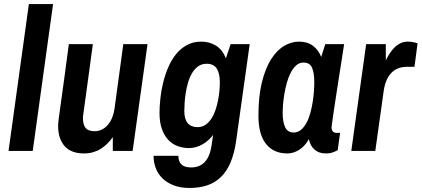

<svg xmlns="http://www.w3.org/2000/svg" viewBox="-20 -743 2075 945"><path d="M241.2 -723.1 141.1 0H22L122.1 -723.1Z M266.1 -123Q266.1 -129.9 266.6 -136.5Q267.1 -143.1 268.8 -156.7Q270.5 -170.4 273.9 -195.1Q277.3 -219.7 283.2 -262.2Q289.1 -304.7 297.9 -368.9Q306.6 -433.1 318.8 -525.9H437Q425.3 -439.5 417.2 -379.4Q409.2 -319.3 403.6 -279.8Q397.9 -240.2 395 -217.8Q392.1 -195.3 390.4 -183.8Q388.7 -172.4 388.4 -168.7Q388.2 -165 388.2 -163.1Q388.2 -128.4 401.6 -112.8Q415 -97.2 445.8 -97.2Q463.4 -97.2 479.5 -104.5Q495.6 -111.8 508.8 -126.2Q522 -140.6 531 -161.6Q540 -182.6 543.9 -210L586.9 -525.9H706.1L632.8 0H535.2V-67.9Q522.9 -50.8 508.5 -36.4Q494.1 -22 476.8 -11Q459.5 0 438.7 6.1Q418 12.2 393.1 12.2Q330.1 12.2 298.1 -23.9Q266.1 -60.1 266.1 -123Z M970.2 -538.1Q1010.7 -538.1 1042.7 -518.6Q1074.7 -499 1091.8 -456.1L1115.2 -525.9H1209L1142.1 -48.8Q1133.3 12.7 1114.7 56.4Q1096.2 100.1 1067.4 128.2Q1038.6 156.2 1000 169.2Q961.4 182.1 913.1 182.1Q868.2 182.1 834.7 169.2Q801.3 156.2 779.3 134.5Q757.3 112.8 746.6 84.2Q735.8 55.7 735.8 23.9H857.9Q857.9 51.3 872.8 66.2Q887.7 81.1 920.9 81.1Q1004.4 81.1 1021 -24.9L1028.8 -79.1Q1018.6 -64.9 1005.1 -53Q991.7 -41 976.6 -32.5Q961.4 -23.9 944.6 -19Q927.7 -14.2 910.2 -14.2Q879.9 -14.2 853.5 -24.2Q827.1 -34.2 807.6 -55.2Q788.1 -76.2 776.6 -108.9Q765.1 -141.6 765.1 -187Q765.1 -219.7 769.3 -258.5Q773.4 -297.4 783 -336.2Q792.5 -375 808.1 -411.6Q823.7 -448.2 846.4 -476.3Q869.1 -504.4 899.9 -521.2Q930.7 -538.1 970.2 -538.1ZM952.1 -117.2Q974.6 -117.2 991.5 -128.9Q1008.3 -140.6 1020.5 -159.4Q1032.7 -178.2 1040.8 -202.1Q1048.8 -226.1 1053.5 -250.5Q1058.1 -274.9 1060.1 -297.9Q1062 -320.8 1062 -337.9Q1062 -381.8 1046.9 -405.5Q1031.7 -429.2 997.1 -429.2Q973.1 -429.2 955.6 -416.7Q938 -404.3 925.8 -384Q913.6 -363.8 906 -338.1Q898.4 -312.5 894.3 -286.6Q890.1 -260.7 888.7 -236.8Q887.2 -212.9 887.2 -195.8Q887.2 -156.7 903.8 -137Q920.4 -117.2 952.1 -117.2Z M1451.2 -538.1Q1492.7 -538.1 1519.8 -518.1Q1546.9 -498 1561 -462.9L1581.1 -525.9H1673.8Q1656.2 -414.1 1642.6 -325.7Q1636.7 -287.6 1631.1 -251.2Q1625.5 -214.8 1621.3 -185.5Q1617.2 -156.2 1614.5 -137.7Q1611.8 -119.1 1611.8 -117.2Q1611.8 -102.1 1618.7 -95.5Q1625.5 -88.9 1635.7 -88.9H1653.8L1642.1 -3.9Q1632.8 1.5 1618.4 6.8Q1604 12.2 1583 12.2Q1549.8 12.2 1528.6 -6.3Q1507.3 -24.9 1500 -58.1Q1490.2 -39.6 1477.5 -26.4Q1464.8 -13.2 1450.9 -4.6Q1437 3.9 1422.4 8.1Q1407.7 12.2 1394 12.2Q1327.1 12.2 1289.6 -34.2Q1252 -80.6 1252 -173.8Q1252 -269 1269 -337.9Q1286.1 -406.7 1314.2 -451.2Q1342.3 -495.6 1378.2 -516.8Q1414.1 -538.1 1451.2 -538.1ZM1424.8 -90.8Q1445.8 -90.8 1461.4 -104Q1477.1 -117.2 1488.5 -138.4Q1500 -159.7 1507.3 -186.5Q1514.6 -213.4 1519 -240.7Q1523.4 -268.1 1525.1 -293.7Q1526.9 -319.3 1526.9 -337.9Q1526.9 -383.8 1515.9 -409.4Q1504.9 -435.1 1474.1 -435.1Q1453.1 -435.1 1437.5 -420.9Q1421.9 -406.7 1410.4 -384.3Q1398.9 -361.8 1391.4 -334.2Q1383.8 -306.6 1379.4 -279.3Q1375 -252 1373 -228.3Q1371.1 -204.6 1371.1 -189.9Q1371.1 -141.6 1383.8 -116.2Q1396.5 -90.8 1424.8 -90.8Z M1878.9 -525.9V-445.8Q1886.7 -461.9 1897 -478.3Q1907.2 -494.6 1920.4 -508.1Q1933.6 -521.5 1950 -529.8Q1966.3 -538.1 1986.8 -538.1Q1998.5 -538.1 2007.3 -536.6Q2016.1 -535.2 2022.5 -533.7Q2029.8 -531.7 2035.2 -529.8L2020 -414.1H1981.9Q1962.4 -414.1 1944.1 -408.2Q1925.8 -402.3 1910.4 -388.4Q1895 -374.5 1884 -351.3Q1873 -328.1 1868.2 -293L1827.1 0H1709L1782.2 -525.9Z"/></svg>

Font: Archivo Narrow
Style: Bold Italic
Weight: 700
Italic angle: -8°
Designer: Hector Gatti
Foundry: Hector Gatti
Version: 1.002; ttfautohint (v0.8)